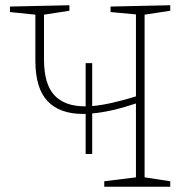

<svg xmlns="http://www.w3.org/2000/svg" viewBox="-20 -713 727 733"><path d="M630 -672 532 -657V-36L630 -21V0H378V-21L499 -36V-318Q404 -286 332 -280V-125H307V-278H297Q208 -278 161.5 -327Q115 -376 115 -482V-657L18 -667V-688L245 -693V-672L148 -657V-486Q148 -392 187.5 -349.5Q227 -307 305 -307H307V-472H332V-308Q399 -314 499 -345V-658L402 -667V-688L630 -693Z"/></svg>

Font: Bitter Pro ExtraLight
Style: Regular
Weight: 275
Designer: Sol Matas, and Bitter project Authors
Foundry: Sol Matas
Version: Version 1.010